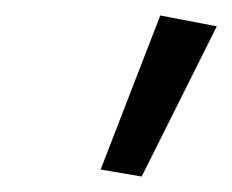

<svg xmlns="http://www.w3.org/2000/svg" viewBox="-20 -731 300 248"><path d="M110 -512 187 -711 260 -697 163 -503Z"/></svg>

Font: Ysabeau Medium
Style: Italic
Weight: 500
Italic angle: -12°
Designer: Christian Thalmann (Catharsis Fonts)
Version: Version 0.003